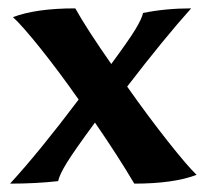

<svg xmlns="http://www.w3.org/2000/svg" viewBox="-20 -433 494 459"><path d="M168 -195Q121 -262 77 -317Q33 -372 11 -392Q66 -413 160 -413Q188 -363 246 -280Q288 -337 303.5 -362.5Q319 -388 322 -402Q376 -413 437 -413Q374 -343 284 -226Q334 -155 381 -95.5Q428 -36 450 -15Q395 6 301 6Q264 -57 207 -140Q157 -72 139.5 -43.5Q122 -15 119 0Q66 6 4 6Q73 -69 168 -195Z"/></svg>

Font: Mirza SemiBold
Style: Regular
Weight: 600
Designer: Arabic design by Kourosh Beigpour, Latin design by Eduardo Tunni, engineering by Lasse Fister
Version: Version 1.0010g